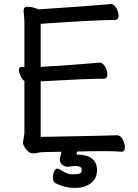

<svg xmlns="http://www.w3.org/2000/svg" viewBox="-20 -738 678 944"><path d="M253 163Q240 155 240 136Q240 120 246 105.5Q252 91 262 91Q269 91 282 100Q309 119 337 119Q365 119 373.5 114.5Q382 110 382 98Q382 78 351 78Q338 78 315 82Q297 82 285.5 71.5Q274 61 274 48Q274 38 283 8Q179 9 168 12.5Q157 16 142 16Q124 16 108.5 -3.5Q93 -23 93 -37L100 -84V-340Q90 -346 81.5 -363.5Q73 -381 73 -393Q73 -410 89 -410L100 -408V-634L96 -685Q96 -705 116 -705Q131 -705 151 -699L171 -692Q453 -711 488 -715Q514 -718 526 -718Q540 -718 551.5 -698.5Q563 -679 563 -662Q563 -640 544 -640Q456 -640 180 -621V-409Q397 -423 433 -427Q459 -430 471 -430Q485 -430 496.5 -410.5Q508 -391 508 -373Q508 -351 489 -351Q404 -351 180 -338V-65Q523 -71 555 -73Q573 -73 583.5 -52Q594 -31 594 -14Q594 8 576 8Q552 5 489 5Q422 5 359 7L356 22H357Q457 22 457 99Q457 139 427 162.5Q397 186 348 186Q299 186 253 163Z"/></svg>

Font: LXGW WenKai Lite
Style: Bold
Weight: 700
Designer: LXGW / Fontworks Inc.
Foundry: LXGW / Fontworks Inc.
Version: Version 1.330;April 28, 2024